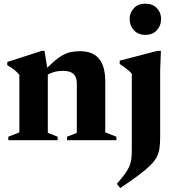

<svg xmlns="http://www.w3.org/2000/svg" viewBox="-20 -742 928 1016"><path d="M233 -365V-39L285 -18.5V0H24V-18.5L82.5 -41.5V-345.5Q72 -359.5 56.8 -371.8Q41.5 -384 18.5 -397V-414L201.5 -473H215.5ZM334.5 -18.5 386.5 -39V-298.5Q386.5 -322.5 378.5 -337.8Q370.5 -353 354.2 -360Q338 -367 312.5 -367Q284.5 -367 260 -359Q235.5 -351 217.5 -338L203 -355Q237 -392 263.5 -415Q290 -438 312.2 -450.2Q334.5 -462.5 356.5 -466.8Q378.5 -471 404 -471Q471 -471 504 -431.2Q537 -391.5 537 -311V-41.5L596 -18.5V0H334.5ZM749.5 -557.5Q711.5 -557.5 688.8 -582Q666 -606.5 666 -641.5Q666 -675.5 688.8 -699Q711.5 -722.5 749.5 -722.5Q787.5 -722.5 810 -699Q832.5 -675.5 832.5 -641.5Q832.5 -606.5 810 -582Q787.5 -557.5 749.5 -557.5ZM677.5 -351.5Q671 -360 661.2 -368.2Q651.5 -376.5 639.5 -385.5Q627.5 -394.5 613.5 -403.5V-421L813.5 -473H831.5L827.5 -368.5V-18Q827.5 16 824 41.8Q820.5 67.5 809 89.5Q797.5 111.5 774.2 134.2Q751 157 712.8 185.5Q674.5 214 616.5 253L598 231Q625.5 199.5 641.5 177.5Q657.5 155.5 665 137.2Q672.5 119 675 98.8Q677.5 78.5 677.5 50Z"/></svg>

Font: Newsreader 36pt
Style: Bold
Weight: 700
Designer: Hugues Gentile
Foundry: Production Type
Version: Version 1.003